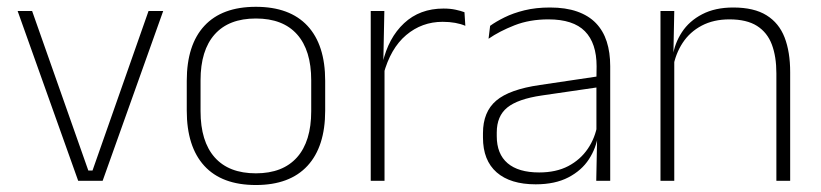

<svg xmlns="http://www.w3.org/2000/svg" viewBox="-20 -518 2352 550"><path d="M245 -29.5 405.5 -486.5H447.5L274 0H204L30.5 -486.5H72L233 -29.5Z M713 12Q615.5 12 565.2 -43Q515 -98 515 -201V-286.5Q515 -389.5 565.5 -444Q616 -498.5 713 -498.5Q810 -498.5 860.8 -444Q911.5 -389.5 911.5 -286.5V-201Q911.5 -98 860.8 -43Q810 12 713 12ZM713 -21.5Q790 -21.5 830.8 -67.2Q871.5 -113 871.5 -199.5V-288Q871.5 -374 831 -419.5Q790.5 -465 713 -465Q635.5 -465 595 -419.5Q554.5 -374 554.5 -288V-199.5Q554.5 -113 595 -67.2Q635.5 -21.5 713 -21.5Z M1078.5 -305 1065.5 -334 1076 -337.5Q1092.5 -409.5 1137.5 -451.5Q1182.5 -493.5 1250.5 -493.5Q1270 -493.5 1285 -490.2Q1300 -487 1310.5 -483L1313 -444Q1300.5 -449.5 1284 -452.5Q1267.5 -455.5 1248 -455.5Q1188.5 -455.5 1143.5 -417.5Q1098.5 -379.5 1078.5 -305ZM1042 0V-486.5H1081L1078 -338L1081.5 -334.5V0Z M1688 0 1690.5 -125 1688.5 -131.5V-290L1689 -328Q1689 -394.5 1655.5 -428.5Q1622 -462.5 1551 -462.5Q1497 -462.5 1453.8 -445.5Q1410.5 -428.5 1379.5 -407L1384 -444Q1400.5 -456 1425.2 -468.2Q1450 -480.5 1482.5 -488.5Q1515 -496.5 1555.5 -496.5Q1600.5 -496.5 1633.2 -485Q1666 -473.5 1687 -451.8Q1708 -430 1718 -399Q1728 -368 1728 -328.5V0ZM1514.5 10Q1442 10 1402.8 -24.2Q1363.5 -58.5 1363.5 -124V-136.5Q1363.5 -197.5 1401.5 -229.8Q1439.5 -262 1526.5 -274.5L1698 -300L1700 -269L1532 -244.5Q1463.5 -234.5 1433.2 -210Q1403 -185.5 1403 -138.5V-128Q1403 -77 1434 -50.5Q1465 -24 1524.5 -24Q1573 -24 1607.8 -42.2Q1642.5 -60.5 1663.8 -91.8Q1685 -123 1691.5 -162L1702 -131H1693Q1688 -94 1667 -61.8Q1646 -29.5 1608 -9.8Q1570 10 1514.5 10Z M2204 0V-308Q2204 -356 2191 -390.5Q2178 -425 2148.5 -443.8Q2119 -462.5 2069.5 -462.5Q2024 -462.5 1990 -444.5Q1956 -426.5 1935.5 -395.2Q1915 -364 1908 -324L1897 -356H1907Q1912.5 -394 1933.5 -426Q1954.5 -458 1991.5 -477.2Q2028.5 -496.5 2080.5 -496.5Q2140 -496.5 2175.8 -474.2Q2211.5 -452 2227.5 -410.8Q2243.5 -369.5 2243.5 -311.5V0ZM1872 0V-486.5H1911.5L1909 -362.5L1911.5 -361V0Z"/></svg>

Font: Anek Gurmukhi ExtraLight
Style: Regular
Weight: 250
Designer: Sarang Kulkarni (Gurmukhi), Yesha Goshar (Latin)
Foundry: Ek Type
Version: Version 1.003